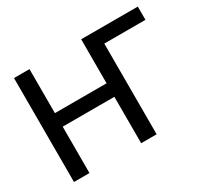

<svg xmlns="http://www.w3.org/2000/svg" viewBox="-145 -946 1247 1164"><g transform="rotate(-30 478.5 -364.0)"><path d="M933.1 -634.8V-727.5H536.6V-419.4H174.8V-727.5H66.4V0H174.8V-324.7H536.6V0H645V-634.8Z"/></g></svg>

Font: Inteeer Medium
Style: Regular
Weight: 500
Designer: Rasmus Andersson
Foundry: rsms
Version: Version 4.001;Glyphs 3.4 (3402)